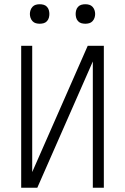

<svg xmlns="http://www.w3.org/2000/svg" viewBox="-20 -886 590 906"><path d="M80 0V-670H132V-74L394 -670H470V0H418V-596L156 0ZM383 -774Q373 -774 364 -776.5Q355 -779 348.5 -786Q342 -793 339.5 -802Q337 -811 337 -820Q337 -829 339.5 -838Q342 -847 348.5 -854Q355 -861 364 -863.5Q373 -866 383 -866Q392 -866 401 -863.5Q410 -861 416.5 -854Q423 -847 426 -838Q429 -829 429 -820Q429 -811 426 -802Q423 -793 416.5 -786Q410 -779 401 -776.5Q392 -774 383 -774ZM167 -774Q158 -774 149 -776.5Q140 -779 133.5 -786Q127 -793 124 -802Q121 -811 121 -820Q121 -829 124 -838Q127 -847 133.5 -854Q140 -861 149 -863.5Q158 -866 167 -866Q177 -866 186 -863.5Q195 -861 201.5 -854Q208 -847 210.5 -838Q213 -829 213 -820Q213 -811 210.5 -802Q208 -793 201.5 -786Q195 -779 186 -776.5Q177 -774 167 -774Z"/></svg>

Font: Lode Dark Term
Style: Regular
Weight: 400
Monospace: yes
Designer: Belleve Invis
Foundry: Belleve Invis
Version: Version 29.2.0